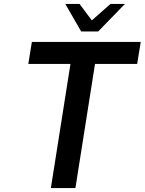

<svg xmlns="http://www.w3.org/2000/svg" viewBox="-20 -950 731 970"><path d="M336 -627H123L141 -738H691L673 -627H460L361 0H237ZM310 -930H382L444 -847L538 -930H611L476 -791H390Z"/></svg>

Font: Exo SemiBold
Style: Italic
Weight: 600
Italic angle: -9°
Designer: Natanael Gama
Foundry: Natanael Gama
Version: Version 1.500; ttfautohint (v1.6)